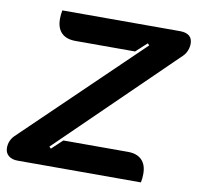

<svg xmlns="http://www.w3.org/2000/svg" viewBox="-78 -781 889 863"><g transform="rotate(10 366.0 -350.0)"><path d="M0 -49Q0 -65 6 -79.5Q12 -94 23 -105L550 -613L542 -621L492 -575H220Q178 -575 156 -597Q134 -619 134 -661Q134 -681 138 -700H675Q703 -700 717.5 -688Q732 -676 732 -653Q732 -637 726 -621.5Q720 -606 709 -595L187 -87L195 -79L244 -125H539Q580 -125 602 -103Q624 -81 624 -39Q624 -19 620 0H57Q31 0 15.5 -13Q0 -26 0 -49Z"/></g></svg>

Font: K2D ExtraBold
Style: Italic
Weight: 800
Italic angle: -10°
Designer: Katatrad Aksorn Co.,Ltd.
Foundry: Cadson Demak Co.,Ltd.
Version: Version 1.000; ttfautohint (v1.6)